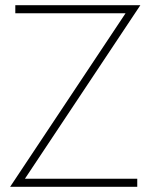

<svg xmlns="http://www.w3.org/2000/svg" viewBox="-20 -720 578 740"><path d="M39 -669V-700H521L76 -31H509V0H19L464 -669Z"/></svg>

Font: Jost* Thin
Style: Regular
Weight: 200
Version: Version 3.7